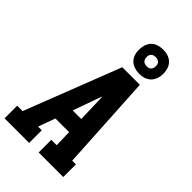

<svg xmlns="http://www.w3.org/2000/svg" viewBox="-291 -1086 1182 1182"><g transform="rotate(45 299.5 -495.0)"><path d="M-1 0V-110H46L289 -735H442L478 -110H510V0H296V-110H343L340 -221H221L181 -110H213V0ZM261 -331H336L331 -490Q331 -498 330.5 -506Q330 -514 330 -522Q327 -514 324 -506Q321 -498 318 -490ZM391 -780Q365 -780 342 -789Q319 -798 305 -816.5Q291 -835 287 -860Q283 -885 288 -911Q290 -928 299 -944Q308 -960 323 -971Q338 -982 355.5 -986Q373 -990 391 -990Q407 -990 423.5 -986.5Q440 -983 453.5 -974.5Q467 -966 476.5 -953.5Q486 -941 490.5 -925.5Q495 -910 496 -893Q497 -876 494 -859Q491 -842 482 -826Q473 -810 458 -799Q443 -788 425.5 -784Q408 -780 391 -780ZM391 -845Q397 -845 404 -846.5Q411 -848 416.5 -852Q422 -856 425.5 -862.5Q429 -869 430 -875Q432 -885 430.5 -894.5Q429 -904 423.5 -911Q418 -918 409 -921.5Q400 -925 391 -925Q384 -925 377.5 -923.5Q371 -922 365 -918Q359 -914 355.5 -907.5Q352 -901 351 -895Q350 -885 351.5 -875.5Q353 -866 358 -859Q363 -852 372 -848.5Q381 -845 391 -845Z"/></g></svg>

Font: Iosevka Etoile XBdObl
Style: Regular
Weight: 800
Italic angle: -9°
Designer: Belleve Invis
Foundry: Belleve Invis
Version: Version 15.5.2; ttfautohint (v1.8.4)